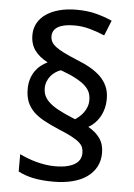

<svg xmlns="http://www.w3.org/2000/svg" viewBox="-54 -806 595 853"><g transform="rotate(5 243.0 -380.0)"><path d="M66.9 -395Q66.9 -419.9 73.2 -440.2Q79.6 -460.4 90.6 -476.1Q101.6 -491.7 115.7 -502.7Q129.9 -513.7 145 -521Q108.4 -539.6 87.6 -567.4Q66.9 -595.2 66.9 -636.2Q66.9 -666 80.3 -689.9Q93.8 -713.9 118.2 -730.5Q142.6 -747.1 176.8 -756.1Q210.9 -765.1 252.9 -765.1Q300.3 -765.1 338.6 -755.4Q377 -745.6 412.1 -730L384.8 -662.1Q353 -675.8 318.8 -685.3Q284.7 -694.8 250 -694.8Q201.7 -694.8 176.8 -680.4Q151.9 -666 151.9 -638.2Q151.9 -625 157.7 -613.8Q163.6 -602.5 177.5 -591.8Q191.4 -581.1 214.6 -569.6Q237.8 -558.1 272 -543.9Q307.1 -530.3 334.7 -514.4Q362.3 -498.5 381.3 -479.5Q400.4 -460.4 410.6 -436.8Q420.9 -413.1 420.9 -382.8Q420.9 -357.4 415 -336.7Q409.2 -315.9 399.2 -299.3Q389.2 -282.7 376.5 -270.8Q363.8 -258.8 350.1 -251Q383.8 -232.4 402.3 -205.8Q420.9 -179.2 420.9 -141.1Q420.9 -106.4 406.5 -79.3Q392.1 -52.2 365.7 -33.4Q339.4 -14.6 301.5 -4.9Q263.7 4.9 216.8 4.9Q164.1 4.9 126 -3.2Q87.9 -11.2 59.1 -26.9V-104Q74.2 -96.7 92.8 -89.4Q111.3 -82 131.8 -76.4Q152.3 -70.8 174.1 -67.4Q195.8 -64 216.8 -64Q250.5 -64 273.2 -69.8Q295.9 -75.7 309.3 -85.2Q322.8 -94.7 328.4 -107.2Q334 -119.6 334 -132.8Q334 -147 329.8 -158Q325.7 -168.9 313.2 -179.9Q300.8 -190.9 277.8 -202.9Q254.9 -214.8 217.8 -230Q182.1 -245.1 154.1 -260.3Q126 -275.4 106.4 -294.4Q86.9 -313.5 76.9 -337.9Q66.9 -362.3 66.9 -395ZM142.1 -405.8Q142.1 -387.7 148.9 -372.3Q155.8 -356.9 171.1 -342.8Q186.5 -328.6 211.2 -315.2Q235.8 -301.8 271 -287.1L288.1 -279.8Q297.9 -286.1 307.9 -294.9Q317.9 -303.7 325.9 -314.9Q334 -326.2 339.1 -339.8Q344.2 -353.5 344.2 -370.1Q344.2 -388.7 337.9 -404.3Q331.5 -419.9 315.7 -434.3Q299.8 -448.7 273.4 -462.6Q247.1 -476.6 207 -491.2Q194.8 -487.3 183.3 -479.7Q171.9 -472.2 162.6 -461.2Q153.3 -450.2 147.7 -436Q142.1 -421.9 142.1 -405.8Z"/></g></svg>

Font: Puppies Kittens
Style: Regular
Weight: 400
Foundry: Ascender Corporation and Peter Mawhorter
Version: Version 0.1